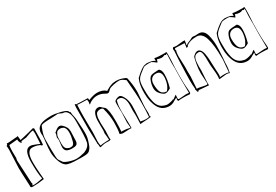

<svg xmlns="http://www.w3.org/2000/svg" viewBox="32 -1239 2839 1975"><g transform="rotate(-30 1451.0 -251.0)"><path d="M39 -504 51 -502Q75 -502 108 -506Q141 -510 155 -510H166L168 -513L171 -516Q175 -509 176 -490Q177 -471 180 -463Q309 -492 348 -505Q351 -504 352.5 -501.5Q354 -499 355 -499Q355 -500 357 -500Q359 -500 360 -501Q360 -304 352 -304L339 -305Q338 -306 337.5 -307.5Q337 -309 336 -310Q332 -316 323 -319Q284 -336 243 -336Q174 -336 174 -199Q174 -140 179.5 -75.5Q185 -11 186 4Q116 16 48 16Q34 16 26 8V-20Q18 -182 18 -223L27 -431Q27 -460 24 -484Q32 -484 34 -487Q36 -490 37 -495.5Q38 -501 39 -504ZM336 -327 342 -442Q342 -464 339 -485Q317 -485 283 -471Q249 -457 240.5 -455.5Q232 -454 211 -452.5Q190 -451 178 -446V-444L179 -440Q179 -435 174 -433Q152 -447 152 -485L53 -476Q47 -447 47 -405L48 -325L46 -312V-316Q43 -308 43 -297L49 -176Q50 -153 52 -118Q56 -46 56 -36V-27L61 -18L54 1Q52 1 50 -3V-1Q50 5 69 5Q88 5 106 2Q127 -1 174 -10Q159 -81 159 -210Q159 -361 232 -361Q255 -361 290.5 -345.5Q326 -330 336 -327Z M398 -391 396 -415Q396 -504 501 -517Q534 -522 573.5 -522Q613 -522 673.5 -507.5Q734 -493 751 -476Q754 -474 757.5 -465Q761 -456 766 -456Q769 -454 769 -450V-444Q769 -430 775 -405Q781 -380 782.5 -367.5Q784 -355 785 -325.5Q786 -296 788.5 -270Q791 -244 791 -196.5Q791 -149 779 -112Q778 -109 773.5 -94.5Q769 -80 767 -75Q765 -70 760.5 -57.5Q756 -45 751.5 -38.5Q747 -32 741 -24Q729 -7 710 0Q691 7 642 7L600 6Q486 6 454 -15Q422 -36 402.5 -93Q383 -150 383 -198Q383 -246 390.5 -304.5Q398 -363 398 -391ZM770 -340Q770 -461 717 -482Q713 -484 704.5 -484.5Q696 -485 689.5 -486.5Q683 -488 667 -496.5Q651 -505 645 -505Q639 -505 622 -503Q605 -501 560 -500Q465 -499 445 -486Q440 -482 433.5 -464Q427 -446 425 -442Q403 -383 403 -337V-217Q403 -119 412 -97Q416 -89 425 -78Q434 -67 438 -58Q449 -41 498 -24.5Q547 -8 584 -8Q621 -8 681 -24Q745 -49 757.5 -99.5Q770 -150 770 -340ZM520 -267 516 -301Q517 -306 522 -320Q527 -334 527 -343V-349Q531 -352 546 -364Q574 -388 595.5 -388Q617 -388 641 -359Q665 -330 668 -308.5Q671 -287 671 -280L667 -171Q665 -146 652.5 -134Q640 -122 597 -122Q554 -122 533 -136.5Q512 -151 512 -188Q512 -203 520 -267ZM640 -195Q652 -238 652 -277.5Q652 -317 639 -337.5Q626 -358 591 -362Q556 -362 544 -342Q528 -316 527 -294Q524 -259 524 -223.5Q524 -188 532 -173Q537 -159 554.5 -149.5Q572 -140 585.5 -140Q599 -140 605.5 -141.5Q612 -143 617 -147.5Q622 -152 625 -155Q628 -158 631.5 -167Q635 -176 636 -179Q637 -182 640 -195Z M996 -465Q1061 -491 1101 -491Q1168 -491 1204 -455Q1206 -456 1223 -466Q1240 -476 1247 -479Q1254 -482 1270 -488Q1295 -499 1330.5 -499Q1366 -499 1393 -490Q1442 -475 1448 -463Q1467 -375 1467 -308V-283Q1466 -263 1460.5 -198.5Q1455 -134 1455 -101L1457 -46L1452 -9Q1452 -7 1456.5 -5.5Q1461 -4 1461 0Q1441 4 1391.5 6.5Q1342 9 1329 12Q1332 -69 1332 -88L1330 -149L1332 -222Q1332 -266 1315 -296.5Q1298 -327 1264 -327Q1256 -327 1241 -322Q1226 -276 1226 -195L1230 -35L1229 1L1211 0L1136 3H1124Q1116 3 1107 -1.5Q1098 -6 1092 -7Q1103 -55 1103 -139Q1103 -223 1077 -316Q1065 -328 1044.5 -328Q1024 -328 1010 -319.5Q996 -311 990 -292Q980 -264 980 -204L984 -106L981 -36Q981 -18 984 -5Q976 1 960 1L924 0Q907 0 881.5 6.5Q856 13 854 13Q849 9 849 -10.5Q849 -30 844 -32Q845 -33 845 -42V-52L840 -211Q840 -424 841 -464Q842 -504 848 -504Q849 -504 858 -495Q882 -492 993 -490Q996 -486 996 -477ZM1222 -187 1220 -232V-291Q1220 -315 1225 -322.5Q1230 -330 1248.5 -338Q1267 -346 1280 -346Q1309 -346 1335 -284Q1351 -243 1351 -195Q1351 -147 1342 -12Q1376 -4 1403 -4Q1430 -4 1442 -8Q1448 -78 1448 -178.5Q1448 -279 1432 -450Q1390 -486 1362 -486Q1334 -486 1291.5 -477.5Q1249 -469 1236 -456L1224 -444Q1210 -430 1201.5 -430Q1193 -430 1185 -433.5Q1177 -437 1167 -443Q1130 -465 1086.5 -465Q1043 -465 999 -438Q997 -437 990.5 -430.5Q984 -424 977 -424Q982 -444 982 -455.5Q982 -467 978 -480Q963 -481 924 -481.5Q885 -482 866 -485L864 -483Q864 -481 865 -480Q861 -417 861 -345L863 -158L858 -56Q858 -25 864 -2Q890 -8 923.5 -9Q957 -10 969 -11Q969 -12 966 -53L962 -90L966 -125L965 -184V-235Q965 -282 981.5 -318.5Q998 -355 1036 -355Q1053 -355 1064 -344L1077 -331Q1080 -327 1088.5 -321.5Q1097 -316 1100 -312Q1125 -279 1125 -149V-129Q1125 -71 1120 -18Q1121 -19 1129 -19H1138Q1175 -19 1221 -7Q1222 -8 1222 -17L1217 -72Z M1929 -80Q1933 -46 1933 -16Q1933 -5 1922 0Q1886 -4 1844 -4Q1802 -4 1787 0Q1780 -9 1780 -13.5Q1780 -18 1782 -27Q1784 -36 1784 -40Q1772 -35 1754 -24Q1717 1 1684 1Q1600 1 1561 -68.5Q1522 -138 1522 -245Q1522 -317 1536 -368L1550 -407Q1641 -495 1682 -495L1693 -498Q1768 -496 1789 -471Q1790 -472 1790 -480V-491Q1790 -494 1792 -504Q1834 -495 1921 -495Q1922 -495 1923 -497.5Q1924 -500 1926 -500Q1933 -500 1933 -470Q1933 -440 1932 -414.5Q1931 -389 1929 -361Q1927 -333 1926 -304V-284L1925 -230V-185Q1925 -125 1929 -81ZM1922 -302 1921 -380 1925 -466Q1925 -481 1920 -483Q1918 -483 1918 -478.5Q1918 -474 1913 -474Q1908 -474 1894 -480Q1881 -470 1860 -470Q1839 -470 1809 -481Q1808 -478 1806 -470Q1802 -455 1796 -449Q1791 -452 1776 -464.5Q1761 -477 1754 -477L1755 -480Q1755 -482 1744.5 -484.5Q1734 -487 1725 -487Q1663 -487 1651 -477Q1639 -467 1616 -450Q1569 -415 1557 -391Q1540 -361 1540 -294Q1540 -227 1543 -195.5Q1546 -164 1555 -126Q1574 -49 1639 -31Q1642 -31 1651 -27.5Q1660 -24 1674 -24Q1688 -24 1715 -30.5Q1742 -37 1746 -42Q1748 -42 1748 -39.5Q1748 -37 1749 -37Q1791 -68 1793 -69Q1794 -68 1794 -59L1791 -26Q1791 -14 1807 -14L1892 -20Q1907 -20 1922 -17Q1920 -129 1920 -178ZM1780 -174 1774 -149H1775V-156Q1771 -154 1758 -146Q1735 -133 1713 -133Q1691 -133 1659.5 -166Q1628 -199 1628 -239.5Q1628 -280 1642.5 -319.5Q1657 -359 1678.5 -368Q1700 -377 1770 -379Q1800 -365 1800 -307Q1800 -249 1780 -174ZM1784 -278V-289Q1784 -359 1725 -359Q1690 -359 1670.5 -337Q1651 -315 1651 -277Q1651 -212 1668 -179Q1685 -146 1732 -144Q1775 -186 1783 -266Q1784 -268 1784 -278Z M2147 -156 2138 -9Q2138 1 2140 17Q2139 18 2133 18L2024 9Q2020 10 2017 15Q2014 20 2012 20Q2002 20 2000.5 5Q1999 -10 1993 -11Q1993 -13 1995.5 -15.5Q1998 -18 1998 -22Q1993 -71 1993 -122Q1993 -173 2001 -376L2007 -465Q2005 -479 2005 -487.5Q2005 -496 2016 -505Q2038 -500 2056 -500L2137 -508Q2142 -508 2156 -506Q2152 -497 2149.5 -478Q2147 -459 2146 -456V-453Q2153 -453 2165 -465Q2171 -469 2184.5 -473.5Q2198 -478 2203 -480.5Q2208 -483 2214.5 -486.5Q2221 -490 2225 -492Q2237 -498 2247 -498L2272 -495L2312 -497Q2377 -497 2396 -418Q2411 -356 2411 -297.5Q2411 -239 2405.5 -168Q2400 -97 2400 -89V-71Q2400 -43 2388 17Q2374 9 2351 9L2274 17H2267Q2262 17 2261 16Q2265 3 2265 -24Q2265 -51 2260.5 -94Q2256 -137 2255 -152.5Q2254 -168 2254 -198Q2254 -228 2253 -247.5Q2252 -267 2249 -288Q2243 -330 2216 -330Q2169 -330 2156 -290Q2146 -256 2146 -197ZM2383 6Q2395 -126 2395 -137V-155Q2395 -312 2369 -396Q2343 -480 2278 -480Q2190 -480 2149 -439L2151 -433Q2150 -432 2150 -431Q2144 -431 2144 -433L2134 -430Q2133 -430 2132 -431L2138 -474L2137 -483L2034 -487Q2021 -487 2021 -468Q2022 -467 2022 -465Q2022 -463 2023 -462Q2024 -463 2024.5 -466.5Q2025 -470 2029 -470Q2017 -441 2017 -392L2021 -269L2020 -216L2021 -153L2012 -14Q2034 -14 2069.5 -5.5Q2105 3 2123 3Q2133 3 2133 -14Q2133 -17 2133 -18L2127 -127Q2127 -184 2138.5 -243Q2150 -302 2153.5 -310Q2157 -318 2176 -332.5Q2195 -347 2213.5 -347Q2232 -347 2246.5 -329Q2261 -311 2267 -277.5Q2273 -244 2275 -213.5Q2277 -183 2278 -140Q2279 -97 2281 -75.5Q2283 -54 2283 -43V-6Q2283 -4 2279.5 -2.5Q2276 -1 2276 3Q2299 -1 2333.5 -1Q2368 -1 2383 6Z M2855 -80Q2859 -46 2859 -16Q2859 -5 2848 0Q2812 -4 2770 -4Q2728 -4 2713 0Q2706 -9 2706 -13.5Q2706 -18 2708 -27Q2710 -36 2710 -40Q2698 -35 2680 -24Q2643 1 2610 1Q2526 1 2487 -68.5Q2448 -138 2448 -245Q2448 -317 2462 -368L2476 -407Q2567 -495 2608 -495L2619 -498Q2694 -496 2715 -471Q2716 -472 2716 -480V-491Q2716 -494 2718 -504Q2760 -495 2847 -495Q2848 -495 2849 -497.5Q2850 -500 2852 -500Q2859 -500 2859 -470Q2859 -440 2858 -414.5Q2857 -389 2855 -361Q2853 -333 2852 -304V-284L2851 -230V-185Q2851 -125 2855 -81ZM2848 -302 2847 -380 2851 -466Q2851 -481 2846 -483Q2844 -483 2844 -478.5Q2844 -474 2839 -474Q2834 -474 2820 -480Q2807 -470 2786 -470Q2765 -470 2735 -481Q2734 -478 2732 -470Q2728 -455 2722 -449Q2717 -452 2702 -464.5Q2687 -477 2680 -477L2681 -480Q2681 -482 2670.5 -484.5Q2660 -487 2651 -487Q2589 -487 2577 -477Q2565 -467 2542 -450Q2495 -415 2483 -391Q2466 -361 2466 -294Q2466 -227 2469 -195.5Q2472 -164 2481 -126Q2500 -49 2565 -31Q2568 -31 2577 -27.5Q2586 -24 2600 -24Q2614 -24 2641 -30.5Q2668 -37 2672 -42Q2674 -42 2674 -39.5Q2674 -37 2675 -37Q2717 -68 2719 -69Q2720 -68 2720 -59L2717 -26Q2717 -14 2733 -14L2818 -20Q2833 -20 2848 -17Q2846 -129 2846 -178ZM2706 -174 2700 -149H2701V-156Q2697 -154 2684 -146Q2661 -133 2639 -133Q2617 -133 2585.5 -166Q2554 -199 2554 -239.5Q2554 -280 2568.5 -319.5Q2583 -359 2604.5 -368Q2626 -377 2696 -379Q2726 -365 2726 -307Q2726 -249 2706 -174ZM2710 -278V-289Q2710 -359 2651 -359Q2616 -359 2596.5 -337Q2577 -315 2577 -277Q2577 -212 2594 -179Q2611 -146 2658 -144Q2701 -186 2709 -266Q2710 -268 2710 -278Z"/></g></svg>

Font: Londrina Sketch
Style: Regular
Weight: 400
Designer: Marcelo Magalhaes
Foundry: Marcelo Magalhaes
Version: Version 1.001 2011